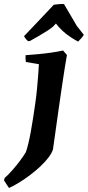

<svg xmlns="http://www.w3.org/2000/svg" viewBox="-79 -723 438 958"><path d="M-34 214.9Q-40.4 205.8 -46.7 196.2Q-52.9 186.7 -58.9 176.7L-55.9 165.2Q-36.6 148.1 -16.7 125.4Q3.3 102.7 20.8 79.2Q38.4 55.7 50.1 36Q63 -1.3 74.5 -64.9Q86 -128.5 96.8 -205.7Q102.3 -243.6 105.6 -278.9Q108.8 -314.3 111.3 -345.4Q113.7 -376.6 115.2 -402.6L50 -413.7Q49 -421.1 48.5 -430.6Q48 -440 48.5 -447.5Q77.2 -449.5 110.1 -452.6Q143 -455.7 175.6 -460.3Q208.3 -464.9 235.5 -471L255 -448.7Q250.1 -421.2 245.3 -391.4Q240.6 -361.6 235.6 -328.6Q230.6 -295.6 225.1 -258Q219.5 -220.3 213.4 -177.1Q207.3 -133.9 200.4 -84.7Q193.6 -35.4 185.4 21.9Q179.7 41 163.1 62.7Q146.6 84.3 123 106.7Q99.4 129 72 149.7Q44.7 170.3 17.4 187.2Q-9.9 204.2 -34 214.9ZM71.1 -518.9 62.3 -517.3Q55.8 -521.1 49.6 -529.2Q43.3 -537.2 40.9 -542.6Q63.6 -566.3 88.8 -592.8Q114.1 -619.4 139.9 -646.8Q165.7 -674.1 189.5 -699.4Q199.1 -701 215.4 -702.3Q231.6 -703.7 240.3 -702.7L304.8 -592.9L339.2 -549.5Q335.8 -542.7 326.7 -532.2Q317.7 -521.7 310.8 -515.4Q290.8 -526 270.1 -539.9Q249.4 -553.7 231.6 -570.6Q213.8 -587.4 200 -605.7L185.6 -590.1Q173.7 -580.1 154.3 -567.7Q134.8 -555.2 113.1 -542.8Q91.5 -530.4 71.1 -518.9Z"/></svg>

Font: Labrada
Style: Italic
Weight: 400
Italic angle: -7°
Designer: Mercedes Jáuregui
Foundry: Omnibus-Type Team
Version: Version 1.000